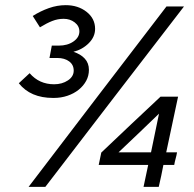

<svg xmlns="http://www.w3.org/2000/svg" viewBox="-20 -725 754 745"><path d="M325 -454Q325 -431 314.5 -411.5Q304 -392 285.5 -377Q267 -362 242 -353.5Q217 -345 189 -345H186Q98 -345 53 -402L95 -441Q132 -398 190 -398Q221 -398 243.5 -413Q266 -428 266 -451Q266 -474 248 -487Q230 -500 203 -500H172L181 -548H208Q242 -548 265 -564Q288 -580 288 -603Q288 -624 270 -638Q252 -652 227 -652Q204 -652 182.5 -643.5Q161 -635 135 -619Q128 -630 121 -641Q114 -652 107 -663Q137 -682 169.5 -693.5Q202 -705 235 -705Q283 -705 316 -679Q349 -653 349 -613Q349 -582 324.5 -557.5Q300 -533 265 -524Q293 -515 309 -497.5Q325 -480 325 -454ZM671 -350Q659 -296 648 -242Q637 -188 625 -134H667Q665 -122 661.5 -109.5Q658 -97 656 -85H614Q610 -64 605.5 -42.5Q601 -21 596 0H537Q542 -21 546 -42.5Q550 -64 555 -85H363Q366 -97 368 -109Q370 -121 373 -133Q431 -188 488 -242Q545 -296 603 -350ZM440 -134H566Q574 -172 581.5 -209Q589 -246 597 -284Q558 -246 519 -209Q480 -172 440 -134ZM156 0H91Q225 -176 358 -350Q491 -524 626 -700H694Q558 -524 424.5 -350Q291 -176 156 0Z"/></svg>

Font: Rosa Sans
Style: Italic
Weight: 400
Italic angle: -12°
Designer: Pentagram / MCKL
Foundry: Pentagram / MCKL
Version: Version 1.005;September 16, 2019;FontCreator 11.5.0.2425 64-